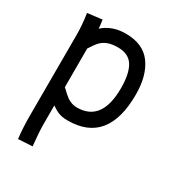

<svg xmlns="http://www.w3.org/2000/svg" viewBox="-166 -607 851 916"><g transform="rotate(30 259.0 -149.5)"><path d="M372.6 -257.3Q372.6 -336.9 347.7 -377.9Q322.8 -418.9 263.2 -418.9Q230 -418.9 208 -410.4Q186 -401.9 171.6 -386.5Q157.2 -371.1 138.2 -340.8V-127.9Q168.9 -98.1 182.6 -88.9Q208 -72.3 235.8 -72.3Q372.6 -72.3 372.6 -257.3ZM62 -360.8V-372.6Q62 -426.3 52.7 -487.3L132.8 -497.1Q137.7 -464.8 138.2 -450.2Q188 -494.6 262.7 -494.6Q358.4 -494.6 403.8 -432.9Q449.2 -371.1 449.2 -266.6Q449.2 3.4 229 3.4Q220.2 3.4 211.9 2.7Q203.6 2 197.8 1Q191.9 0 184.8 -2.4Q177.7 -4.9 174.3 -6.1Q170.9 -7.3 164.3 -11Q157.7 -14.6 155.5 -15.9Q153.3 -17.1 146.5 -21.7Q139.6 -26.4 138.2 -27.3V73.7Q138.2 118.2 146 193.8L68.4 198.2Q61.5 142.6 61.5 71.3Z"/></g></svg>

Font: Fantasque Sans Mono
Style: Regular
Weight: 400
Monospace: yes
Designer: Jany Belluz
Version: Version 1.8.0 ; ttfautohint (v1.8.2)